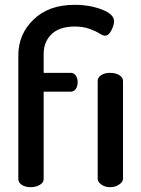

<svg xmlns="http://www.w3.org/2000/svg" viewBox="-20 -776 584 796"><path d="M436 -474Q459 -474 474.5 -464.5Q490 -455 490 -440V-35Q490 -22 474 -11Q458 0 436 0Q415 0 400 -11Q385 -22 385 -35V-440Q385 -455 399.5 -464.5Q414 -474 436 -474ZM290 -666Q227 -666 194 -634.5Q161 -603 161 -552V-474H273Q287 -474 294.5 -462.5Q302 -451 302 -435Q302 -419 294.5 -407.5Q287 -396 273 -396H161V-34Q161 -19 145 -9.5Q129 0 107 0Q85 0 70.5 -9.5Q56 -19 56 -34V-547Q56 -634 119 -695Q182 -756 289 -756Q352 -756 402.5 -736.5Q453 -717 453 -688Q453 -673 442 -650.5Q431 -628 415 -628Q407 -628 392 -637.5Q377 -647 351 -656.5Q325 -666 290 -666Z"/></svg>

Font: AkaAcidDosis
Style: SemiBold
Weight: 600
Designer: Edgar Tolentino, Pablo Impallari, Igino Marini, Cyberella
Foundry: Edgar Tolentino, Pablo Impallari, Igino Marini, Cyberella
Version: Version 1.007